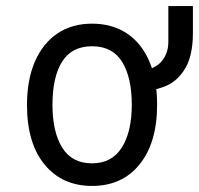

<svg xmlns="http://www.w3.org/2000/svg" viewBox="-20 -601 656 633"><path d="M283.5 12Q185 12 127 -58.5Q69 -129 69 -255Q69 -338 95.2 -398.2Q121.5 -458.5 169.5 -490.8Q217.5 -523 283.5 -523Q349.5 -523 397.8 -491.2Q446 -459.5 472 -399.5Q498 -339.5 498 -256Q498 -131 440.5 -59.5Q383 12 283.5 12ZM283.5 -62.5Q348.5 -62.5 381.5 -114.5Q414.5 -166.5 414.5 -256Q414.5 -345 382.8 -396.8Q351 -448.5 283.5 -448.5Q217 -448.5 185 -398Q153 -347.5 153 -255Q153 -166.5 185 -114.5Q217 -62.5 283.5 -62.5ZM435 -297V-363.5Q490 -372 512.5 -398.5Q535 -425 535 -463V-581H616V-492Q616 -453 608.5 -421.2Q601 -389.5 584.5 -366Q559.5 -329.5 520.5 -315Q481.5 -300.5 435 -297Z"/></svg>

Font: Overpass Mono
Style: Regular
Weight: 400
Designer: Delve Withrington, Dave Bailey
Foundry: Delve Fonts LLC
Version: Version 4.000